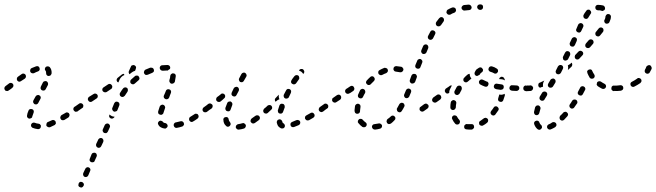

<svg xmlns="http://www.w3.org/2000/svg" viewBox="-32 -573 2987 874"><path d="M150 12Q154 8 154 3Q154 1 154 -2Q153 -4 151 -6Q150 -8 147 -9Q145 -10 143 -10Q133 -11 127 -14Q122 -16 117 -14Q112 -12 110 -7Q109 -5 109 -3Q109 0 110 2Q111 5 113 6Q114 8 117 9Q126 13 141 15Q146 15 150 12ZM219 -6Q221 -8 222 -10Q223 -12 222 -15Q222 -17 221 -20Q219 -24 214 -26Q209 -28 205 -26Q195 -21 187 -18Q184 -17 182 -15Q181 -13 180 -11Q179 -9 179 -6Q179 -4 179 -1Q181 3 186 5Q191 8 196 6Q205 2 215 -3Q218 -4 219 -6ZM284 -46Q286 -51 283 -55Q282 -58 280 -59Q278 -60 275 -61Q273 -62 270 -61Q268 -61 266 -59Q257 -54 248 -49Q244 -46 243 -41Q241 -36 244 -32Q246 -27 251 -26Q257 -25 261 -27Q270 -33 279 -38Q283 -41 284 -46ZM93 -38Q90 -42 91 -47Q92 -57 98 -70Q99 -74 104 -76Q109 -78 114 -76Q119 -75 121 -70Q123 -65 121 -60Q117 -50 115 -43Q115 -41 114 -39Q113 -37 111 -36Q110 -35 109 -35Q107 -34 104 -33Q103 -33 102 -33Q102 -33 101 -33Q96 -34 93 -38ZM327 -75Q328 -80 325 -84Q324 -86 322 -88Q320 -89 317 -89Q315 -90 312 -89Q310 -89 308 -87H307Q303 -84 302 -79Q301 -74 304 -70Q306 -68 308 -66Q310 -65 312 -64Q315 -64 317 -65Q320 -65 322 -66V-67Q326 -70 327 -75ZM119 -107Q121 -102 125 -99Q130 -97 135 -98Q140 -100 142 -104L152 -123Q155 -127 153 -132Q152 -137 147 -139Q143 -142 138 -140Q133 -139 130 -134L120 -116Q118 -112 119 -107ZM27 -177Q29 -179 29 -182Q29 -184 29 -186Q28 -189 27 -191Q25 -193 23 -194Q21 -195 18 -196Q16 -196 13 -195Q11 -195 9 -193Q-1 -186 -7 -181Q-11 -178 -12 -173Q-13 -168 -10 -164Q-9 -162 -7 -160Q-5 -159 -2 -159Q0 -158 3 -159Q5 -159 7 -161Q14 -165 24 -173Q26 -175 27 -177ZM153 -169Q155 -164 159 -162Q164 -160 169 -161Q174 -163 176 -167Q182 -178 186 -186Q188 -191 186 -196Q184 -201 180 -203Q175 -205 170 -203Q165 -202 163 -197Q159 -189 154 -179Q152 -174 153 -169ZM86 -223Q87 -228 84 -233Q81 -237 76 -238Q71 -239 67 -236Q59 -230 50 -224Q48 -222 46 -220Q45 -218 45 -216Q44 -213 45 -211Q45 -208 47 -206Q50 -202 55 -201Q60 -201 64 -204Q73 -210 81 -215Q85 -218 86 -223ZM178 -241Q177 -235 181 -231Q184 -227 189 -227Q192 -227 194 -228Q196 -228 198 -230Q200 -232 201 -234Q202 -236 203 -239Q204 -257 194 -268Q190 -271 185 -271Q180 -271 176 -268Q173 -264 172 -259Q172 -254 176 -250Q177 -249 177 -248Q178 -245 178 -241ZM148 -254Q150 -259 148 -263Q147 -266 146 -268Q144 -270 142 -271Q140 -272 137 -272Q135 -272 132 -271Q123 -268 112 -263Q107 -261 106 -256Q104 -251 106 -246Q107 -244 109 -242Q111 -241 113 -240Q116 -239 118 -239Q121 -239 123 -240Q132 -245 141 -248Q145 -249 148 -254Z M325 268Q324 270 325 272Q326 275 328 277Q330 278 332 279Q337 282 341 280Q346 278 348 273L349 272Q350 270 350 267Q350 265 349 263Q348 260 346 259Q345 257 342 256Q338 254 333 255Q328 257 326 262V263Q325 265 325 268ZM346 220Q346 222 347 225Q348 227 349 229Q351 231 353 232Q358 234 363 232Q368 230 370 225L378 206Q381 201 379 196Q377 191 372 189Q367 187 363 189Q358 191 356 196L347 215Q346 217 346 220ZM376 158Q378 163 383 165Q385 166 388 166Q390 166 393 165Q395 165 397 163Q398 161 399 159L408 139Q410 135 408 130Q407 125 402 123Q397 121 392 123Q387 124 385 129L377 149Q375 153 376 158ZM406 92Q408 97 413 99Q417 101 422 99Q427 97 429 92L438 73Q440 68 438 63Q436 58 432 56Q429 55 427 55Q424 55 422 56Q420 57 418 59Q416 60 415 63L406 82Q404 87 406 92ZM436 25Q438 30 442 32Q445 33 447 33Q450 33 452 33Q454 32 456 30Q458 28 459 26L468 6Q469 4 469 2Q469 -1 468 -3Q467 -5 465 -7Q464 -9 461 -10Q457 -12 452 -10Q447 -8 445 -4L436 16Q434 20 436 25ZM717 12Q719 12 722 12Q724 11 726 9Q728 8 729 6Q731 4 731 1Q732 -4 728 -8Q725 -12 720 -13Q716 -13 713 -15Q711 -16 710 -18Q707 -22 702 -23Q697 -25 693 -22Q691 -20 689 -18Q688 -16 687 -14Q687 -12 687 -9Q688 -7 689 -5Q693 3 701 7Q708 11 717 12ZM801 1Q803 -1 804 -3Q805 -5 806 -7Q806 -10 805 -12Q804 -17 799 -20Q795 -22 790 -21Q780 -18 769 -16Q766 -16 764 -14Q762 -13 761 -11Q759 -9 759 -6Q758 -4 759 -1Q760 4 764 7Q768 10 773 9Q785 7 797 3Q799 2 801 1ZM872 -41Q873 -46 870 -50Q869 -52 867 -54Q865 -55 862 -55Q860 -56 857 -55Q855 -55 853 -53Q843 -46 834 -41Q830 -39 829 -34Q828 -28 830 -24Q832 -22 834 -20Q836 -19 838 -18Q840 -18 843 -18Q845 -19 847 -20Q856 -25 867 -33Q871 -36 872 -41ZM465 -46Q465 -43 465 -41Q466 -39 468 -37Q470 -35 472 -34Q477 -32 482 -34Q486 -36 489 -40V-42Q484 -42 478 -44Q472 -47 467 -51Q467 -52 466 -52V-51Q465 -48 465 -46ZM689 -56Q692 -52 697 -51Q699 -50 702 -50Q704 -51 706 -52Q709 -53 710 -55Q712 -57 712 -59Q715 -69 719 -80Q720 -82 720 -85Q719 -87 718 -90Q717 -92 715 -94Q714 -95 711 -96Q706 -98 702 -95Q697 -93 695 -88Q691 -76 688 -66Q687 -61 689 -56ZM918 -70Q919 -72 919 -75Q920 -77 919 -80Q919 -82 917 -84Q914 -88 909 -89Q904 -90 900 -87L895 -84Q893 -83 892 -81Q891 -78 890 -76Q890 -74 890 -71Q891 -69 892 -67Q895 -62 901 -62Q906 -61 910 -64L914 -67Q916 -68 918 -70ZM346 -84Q347 -86 347 -89Q348 -91 347 -94Q347 -96 345 -98Q344 -100 342 -101Q340 -103 337 -103Q335 -104 333 -103Q330 -103 328 -101L308 -87Q306 -86 304 -84Q303 -82 303 -79Q302 -77 303 -74Q303 -72 305 -70Q306 -68 308 -66Q310 -65 313 -65Q315 -64 318 -65Q320 -65 322 -67L342 -81Q344 -82 346 -84ZM512 -98Q512 -100 511 -102Q511 -105 509 -106Q507 -108 505 -109Q500 -111 495 -110Q491 -108 488 -103Q484 -92 479 -81Q477 -77 480 -72Q482 -67 487 -65Q489 -64 491 -65Q494 -65 496 -66Q498 -67 500 -68Q502 -70 503 -73Q507 -83 511 -93Q512 -95 512 -98ZM413 -133Q414 -138 411 -142Q408 -146 403 -147Q398 -148 394 -145L373 -132Q369 -129 368 -124Q367 -119 370 -115Q373 -110 378 -109Q383 -108 387 -111L408 -125Q412 -127 413 -133ZM719 -149 714 -138Q713 -136 713 -133Q713 -131 714 -129Q715 -126 717 -125Q719 -123 721 -122Q726 -120 731 -122Q736 -124 738 -129L742 -140L746 -150Q747 -152 747 -155Q747 -157 746 -160Q745 -162 743 -164Q741 -165 739 -166Q737 -167 734 -167Q732 -167 729 -166Q727 -165 725 -163Q724 -161 723 -159ZM550 -165Q550 -170 546 -173Q541 -176 536 -175Q531 -174 528 -170Q521 -161 515 -151Q512 -147 513 -142Q514 -136 518 -134Q520 -132 523 -132Q525 -131 528 -132Q530 -132 532 -134Q534 -135 536 -137Q542 -147 548 -155Q551 -159 550 -165ZM477 -171Q478 -173 479 -176Q479 -178 479 -181Q478 -183 477 -185Q474 -190 469 -191Q464 -192 460 -189L439 -175Q437 -174 436 -172Q434 -170 434 -167Q433 -165 434 -163Q434 -160 436 -158Q439 -154 444 -153Q449 -152 453 -154L474 -168Q476 -169 477 -171ZM603 -215Q603 -220 600 -224Q599 -226 597 -228Q594 -229 592 -229Q590 -229 587 -229Q585 -228 583 -227Q573 -219 565 -211Q561 -208 561 -202Q560 -197 564 -193Q567 -190 573 -189Q578 -189 582 -193Q590 -200 598 -207Q602 -210 603 -215ZM739 -203Q739 -200 741 -198Q742 -196 744 -194Q746 -193 748 -192Q753 -191 758 -194Q762 -196 764 -201Q767 -215 768 -225Q769 -230 766 -235Q762 -239 757 -239Q755 -239 752 -239Q750 -238 748 -236Q746 -235 745 -233Q744 -230 743 -228Q743 -219 739 -208Q739 -205 739 -203ZM521 -223Q526 -228 533 -231Q533 -231 534 -231Q534 -232 534 -232Q533 -234 532 -237Q530 -237 527 -236Q525 -235 523 -234Q514 -227 504 -219Q500 -216 499 -211Q498 -206 501 -202Q502 -200 504 -199Q505 -198 507 -198L513 -212Q516 -218 521 -223ZM668 -247Q670 -252 668 -257Q667 -259 666 -261Q664 -263 662 -264Q660 -265 657 -265Q655 -265 652 -265Q641 -261 630 -256Q625 -253 624 -248Q622 -244 624 -239Q625 -237 627 -235Q629 -233 631 -232Q633 -232 636 -232Q638 -232 641 -233Q650 -237 660 -241Q665 -243 668 -247ZM555 -250 564 -270Q565 -272 566 -274Q568 -275 571 -276Q573 -277 575 -277Q578 -277 580 -276Q582 -275 584 -273Q586 -271 587 -269Q588 -267 587 -264Q587 -262 586 -259L583 -251Q582 -251 581 -250Q574 -248 569 -244Q563 -240 558 -235Q555 -238 554 -242Q553 -246 555 -250ZM727 -252Q718 -252 709 -251Q704 -251 700 -254Q696 -257 695 -263Q695 -268 698 -272Q701 -276 707 -276Q717 -277 727 -277Q729 -277 731 -277Q736 -277 740 -273Q743 -269 743 -264Q743 -262 742 -261Q742 -260 742 -259Q737 -257 734 -254Q733 -253 732 -252Q731 -252 731 -252Q730 -252 730 -252Q728 -252 727 -252Z M1086 5Q1088 1 1087 -4Q1086 -6 1084 -8Q1083 -10 1080 -11Q1078 -12 1076 -13Q1073 -13 1071 -12Q1061 -9 1053 -8Q1050 -8 1048 -6Q1046 -5 1044 -3Q1043 -1 1042 1Q1041 3 1041 6Q1042 11 1046 14Q1050 18 1055 17Q1066 16 1079 12Q1084 10 1086 5ZM1234 1Q1239 7 1247 11Q1249 12 1252 12Q1254 12 1257 11Q1259 11 1261 9Q1263 7 1264 5Q1266 0 1264 -5Q1262 -9 1258 -12Q1256 -13 1255 -14Q1255 -14 1255 -14Q1255 -14 1255 -15Q1254 -15 1254 -16Q1253 -18 1253 -20Q1252 -23 1250 -25Q1249 -27 1247 -28Q1245 -29 1242 -30Q1240 -30 1237 -29Q1232 -28 1230 -24Q1227 -19 1228 -14Q1229 -9 1231 -5Q1232 -2 1234 1ZM1334 -10Q1336 -15 1334 -20Q1333 -22 1331 -24Q1329 -25 1327 -26Q1325 -27 1322 -27Q1320 -27 1317 -26Q1307 -22 1298 -18Q1293 -16 1291 -12Q1289 -7 1291 -2Q1291 0 1293 2Q1295 4 1297 5Q1299 6 1302 6Q1304 6 1307 5Q1316 2 1327 -3Q1332 -5 1334 -10ZM997 0Q1000 4 1005 4Q1011 4 1014 0Q1016 -2 1017 -4Q1018 -6 1018 -9Q1018 -11 1017 -13Q1016 -16 1015 -17Q1010 -22 1009 -29Q1009 -34 1005 -38Q1001 -41 996 -40Q993 -40 991 -39Q989 -38 987 -36Q986 -34 985 -32Q984 -29 985 -27Q985 -19 988 -12Q991 -5 997 0ZM1151 -34Q1152 -39 1149 -43Q1147 -45 1145 -47Q1143 -48 1140 -48Q1138 -49 1136 -48Q1133 -47 1131 -46Q1122 -39 1114 -34Q1110 -31 1109 -26Q1107 -21 1110 -17Q1112 -15 1114 -13Q1116 -12 1118 -11Q1121 -11 1123 -11Q1126 -12 1128 -13Q1137 -19 1146 -26Q1150 -29 1151 -34ZM1397 -40Q1399 -42 1400 -44Q1400 -47 1400 -49Q1400 -52 1398 -54Q1397 -56 1395 -58Q1393 -59 1391 -60Q1388 -60 1386 -60Q1383 -60 1381 -58Q1372 -53 1363 -48Q1361 -47 1359 -45Q1357 -43 1357 -41Q1356 -38 1356 -36Q1356 -33 1358 -31Q1360 -27 1365 -25Q1370 -24 1375 -26Q1384 -31 1394 -37Q1396 -38 1397 -40ZM1233 -67Q1233 -64 1234 -62Q1236 -60 1237 -58Q1239 -57 1242 -56Q1247 -55 1251 -57Q1256 -60 1257 -65Q1260 -74 1264 -84Q1264 -87 1264 -89Q1264 -92 1263 -94Q1262 -96 1260 -98Q1258 -100 1256 -100Q1251 -102 1246 -100Q1242 -98 1240 -93Q1236 -81 1233 -71Q1232 -69 1233 -67ZM1207 -82Q1207 -87 1204 -91Q1202 -93 1200 -94Q1198 -95 1195 -95Q1193 -95 1190 -94Q1188 -94 1186 -92Q1178 -84 1170 -78Q1167 -74 1166 -69Q1166 -64 1169 -60Q1173 -56 1178 -56Q1183 -55 1187 -59Q1195 -66 1203 -74Q1207 -77 1207 -82ZM1445 -70Q1446 -72 1446 -75Q1447 -77 1446 -80Q1446 -82 1444 -84Q1441 -88 1436 -89Q1431 -90 1427 -87L1424 -85Q1420 -82 1419 -77Q1418 -72 1421 -68Q1424 -64 1429 -63Q1434 -62 1438 -65L1441 -67Q1443 -68 1445 -70ZM936 -88Q937 -93 934 -97Q932 -99 930 -100Q928 -101 926 -102Q923 -102 921 -102Q918 -101 916 -100Q908 -93 899 -87Q897 -86 896 -84Q894 -82 894 -79Q893 -77 894 -74Q894 -72 896 -70Q897 -68 899 -67Q901 -65 904 -65Q906 -64 909 -65Q911 -65 913 -67Q922 -73 931 -79Q935 -82 936 -88ZM995 -73Q997 -68 1002 -67Q1007 -65 1012 -67Q1017 -70 1018 -75Q1021 -84 1025 -94Q1026 -97 1026 -99Q1026 -102 1025 -104Q1024 -106 1022 -108Q1020 -110 1018 -111Q1016 -111 1013 -111Q1011 -111 1008 -110Q1006 -109 1004 -107Q1003 -106 1002 -103Q998 -92 994 -82Q993 -77 995 -73ZM993 -134Q994 -139 990 -143Q989 -145 987 -146Q984 -147 982 -147Q979 -148 977 -147Q975 -146 973 -144Q965 -137 956 -131Q955 -129 953 -127Q952 -125 952 -122Q952 -120 952 -117Q953 -115 955 -113Q958 -109 963 -109Q968 -108 972 -111Q981 -118 989 -126Q993 -129 993 -134ZM1219 -119Q1219 -124 1223 -127Q1230 -135 1237 -142Q1237 -140 1237 -138Q1236 -131 1239 -124Q1239 -123 1240 -121Q1238 -121 1237 -120Q1230 -117 1225 -112Q1224 -110 1223 -109Q1223 -109 1223 -110Q1223 -110 1223 -110Q1219 -113 1219 -119ZM1259 -137Q1259 -134 1260 -132Q1261 -130 1262 -128Q1264 -126 1266 -125Q1271 -123 1276 -125Q1281 -126 1283 -131Q1287 -140 1292 -150Q1294 -155 1293 -160Q1291 -165 1287 -167Q1282 -169 1277 -168Q1272 -166 1270 -161Q1265 -151 1260 -142Q1259 -139 1259 -137ZM1022 -142Q1024 -137 1029 -135Q1033 -133 1038 -134Q1043 -136 1045 -141Q1050 -150 1055 -160Q1057 -165 1055 -170Q1054 -174 1049 -177Q1044 -179 1040 -177Q1035 -176 1032 -171Q1027 -161 1023 -152Q1021 -147 1022 -142ZM1293 -203Q1293 -201 1293 -198Q1294 -196 1295 -194Q1297 -192 1299 -191Q1303 -188 1308 -189Q1313 -190 1316 -194Q1320 -200 1328 -211Q1330 -213 1330 -215Q1331 -218 1330 -220Q1330 -223 1329 -225Q1328 -227 1326 -229Q1321 -232 1316 -231Q1311 -230 1308 -226Q1299 -215 1295 -208Q1294 -206 1293 -203ZM1056 -208Q1057 -203 1061 -200Q1066 -198 1071 -199Q1076 -201 1078 -205L1089 -224Q1092 -228 1090 -233Q1089 -238 1084 -241Q1080 -244 1075 -242Q1070 -241 1067 -236L1057 -217Q1054 -213 1056 -208ZM1338 -259Q1344 -260 1348 -257Q1350 -255 1351 -253Q1352 -251 1353 -249Q1353 -246 1353 -244Q1352 -241 1351 -239Q1349 -238 1348 -236Q1348 -237 1348 -237Q1344 -243 1339 -247Q1334 -250 1329 -252Q1330 -253 1330 -254Q1333 -258 1338 -259Z M1705 8Q1708 3 1707 -2Q1706 -4 1705 -6Q1703 -8 1701 -9Q1699 -11 1696 -11Q1694 -12 1692 -11Q1683 -9 1673 -8Q1668 -8 1664 -4Q1661 0 1661 5Q1662 8 1663 10Q1664 12 1666 14Q1668 15 1670 16Q1672 17 1675 17Q1686 16 1697 13Q1702 12 1705 8ZM1628 6Q1633 5 1635 1Q1637 -1 1637 -4Q1638 -6 1637 -9Q1637 -11 1635 -13Q1634 -15 1632 -16Q1625 -21 1619 -28Q1616 -32 1611 -32Q1606 -33 1602 -30Q1600 -28 1599 -26Q1597 -24 1597 -21Q1597 -19 1597 -16Q1598 -14 1600 -12Q1608 -2 1618 5Q1623 7 1628 6ZM1768 -35Q1768 -40 1764 -43Q1763 -45 1760 -46Q1758 -47 1756 -47Q1753 -47 1751 -46Q1749 -45 1747 -43Q1740 -36 1732 -31Q1730 -29 1729 -27Q1728 -25 1728 -22Q1727 -20 1728 -18Q1729 -15 1730 -13Q1733 -9 1738 -8Q1743 -8 1748 -11Q1756 -17 1764 -26Q1768 -29 1768 -35ZM1582 -68Q1582 -65 1583 -63Q1584 -61 1585 -59Q1587 -57 1589 -56Q1592 -55 1594 -55Q1599 -55 1603 -58Q1607 -62 1607 -67Q1607 -69 1607 -70Q1608 -78 1609 -86Q1610 -91 1607 -96Q1603 -100 1598 -101Q1593 -101 1589 -98Q1585 -95 1584 -90Q1583 -81 1582 -72Q1582 -70 1582 -68ZM1809 -96Q1808 -101 1803 -104Q1801 -105 1799 -105Q1796 -105 1794 -105Q1791 -104 1789 -102Q1787 -101 1786 -99Q1781 -89 1776 -81Q1775 -79 1774 -77Q1774 -74 1775 -72Q1775 -69 1777 -67Q1778 -65 1780 -64Q1784 -61 1790 -62Q1795 -64 1797 -68Q1803 -77 1808 -87Q1811 -91 1809 -96ZM1461 -82Q1462 -84 1462 -87Q1463 -89 1462 -92Q1462 -94 1460 -96Q1459 -98 1457 -99Q1455 -101 1452 -101Q1450 -102 1447 -101Q1445 -101 1443 -99L1426 -87Q1424 -86 1422 -84Q1421 -82 1421 -79Q1420 -77 1421 -74Q1421 -72 1423 -70Q1424 -68 1426 -66Q1428 -65 1431 -65Q1433 -64 1436 -65Q1438 -65 1440 -67L1457 -79Q1459 -80 1461 -82ZM1521 -127Q1522 -133 1519 -137Q1518 -139 1516 -140Q1514 -142 1511 -142Q1509 -142 1507 -142Q1504 -141 1502 -140L1485 -128Q1483 -127 1481 -125Q1480 -123 1480 -120Q1479 -118 1480 -115Q1480 -113 1482 -111Q1485 -107 1490 -106Q1495 -105 1499 -108L1516 -119Q1520 -122 1521 -127ZM1598 -132Q1600 -128 1605 -126Q1610 -124 1615 -126Q1619 -128 1621 -133Q1625 -142 1630 -150Q1632 -155 1630 -160Q1629 -165 1624 -167Q1620 -170 1615 -168Q1610 -167 1607 -162Q1602 -152 1598 -142Q1596 -137 1598 -132ZM1839 -163Q1837 -167 1832 -169Q1827 -171 1823 -169Q1818 -167 1816 -162Q1812 -152 1808 -143Q1806 -139 1808 -134Q1810 -129 1814 -127Q1817 -126 1819 -126Q1822 -126 1824 -127Q1826 -128 1828 -130Q1830 -131 1831 -134Q1835 -143 1839 -153Q1841 -158 1839 -163ZM1561 -149 1576 -159Q1580 -162 1581 -167Q1582 -172 1579 -176Q1577 -181 1572 -182Q1566 -183 1562 -180L1547 -170L1545 -169Q1542 -167 1541 -165Q1540 -163 1539 -161Q1539 -158 1539 -156Q1540 -153 1541 -151Q1544 -147 1549 -146Q1554 -145 1558 -148ZM1634 -197Q1635 -192 1639 -189Q1643 -185 1648 -186Q1653 -186 1656 -190Q1663 -197 1670 -204Q1674 -208 1674 -213Q1674 -218 1670 -222Q1667 -226 1662 -226Q1656 -226 1653 -222Q1645 -215 1637 -206Q1634 -202 1634 -197ZM1866 -225Q1866 -228 1864 -230Q1863 -232 1862 -234Q1860 -236 1857 -236Q1853 -238 1848 -236Q1843 -234 1841 -229L1834 -210Q1833 -207 1833 -205Q1833 -202 1834 -200Q1836 -198 1837 -196Q1839 -194 1841 -193Q1846 -192 1851 -194Q1856 -196 1858 -201L1865 -220Q1866 -223 1866 -225ZM1690 -247Q1689 -242 1691 -237Q1694 -233 1699 -231Q1704 -230 1708 -232Q1717 -237 1726 -240Q1730 -242 1733 -247Q1735 -252 1733 -256Q1732 -259 1730 -261Q1729 -262 1726 -263Q1724 -264 1722 -264Q1719 -265 1717 -264Q1707 -260 1696 -254Q1692 -252 1690 -247ZM1763 -269Q1759 -265 1759 -260Q1758 -255 1762 -251Q1765 -247 1770 -247Q1780 -246 1789 -244Q1794 -243 1798 -246Q1803 -249 1804 -254Q1805 -256 1804 -259Q1804 -261 1802 -263Q1801 -265 1799 -267Q1797 -268 1795 -269Q1784 -271 1772 -272Q1767 -272 1763 -269ZM1890 -297Q1887 -302 1883 -304Q1878 -306 1873 -303Q1868 -301 1867 -296L1859 -277Q1857 -272 1859 -267Q1861 -263 1866 -261Q1871 -259 1876 -261Q1881 -263 1882 -268L1890 -288Q1892 -292 1890 -297ZM1917 -363Q1915 -368 1911 -370Q1906 -372 1901 -370Q1896 -368 1894 -363Q1890 -354 1886 -344Q1884 -339 1886 -335Q1888 -330 1892 -328Q1897 -326 1902 -328Q1907 -330 1909 -334Q1913 -344 1917 -353Q1919 -358 1917 -363ZM1950 -426Q1948 -431 1944 -433Q1939 -436 1934 -435Q1929 -433 1927 -429Q1922 -420 1917 -410Q1914 -405 1916 -400Q1917 -396 1922 -393Q1926 -391 1931 -392Q1936 -394 1939 -398Q1944 -408 1948 -416Q1951 -421 1950 -426ZM1989 -484Q1989 -489 1985 -492Q1983 -494 1980 -495Q1978 -495 1975 -495Q1973 -495 1971 -493Q1969 -492 1967 -490Q1961 -482 1954 -473Q1951 -469 1952 -463Q1953 -458 1957 -455Q1959 -454 1962 -453Q1964 -453 1967 -453Q1969 -454 1971 -455Q1973 -456 1975 -458Q1981 -467 1987 -475Q1990 -479 1989 -484ZM2043 -522Q2045 -526 2043 -531Q2042 -536 2037 -538Q2032 -540 2027 -539Q2016 -535 2006 -529Q2004 -528 2003 -526Q2001 -524 2001 -521Q2000 -519 2000 -516Q2001 -514 2002 -512Q2005 -507 2010 -506Q2015 -505 2019 -507Q2026 -512 2036 -515Q2041 -517 2043 -522ZM2112 -531Q2115 -535 2115 -540Q2114 -545 2110 -549Q2106 -552 2101 -552Q2090 -551 2080 -550Q2075 -549 2072 -545Q2068 -541 2069 -536Q2069 -531 2074 -528Q2078 -524 2083 -525Q2092 -526 2103 -527Q2108 -527 2112 -531ZM2164 -532Q2167 -536 2167 -541Q2167 -546 2164 -550Q2160 -553 2155 -553H2153Q2148 -553 2144 -550Q2140 -546 2140 -541Q2140 -536 2144 -532Q2148 -528 2153 -528H2155Q2160 -528 2164 -532Z M2115 17Q2118 16 2120 15Q2122 14 2123 12Q2125 10 2126 8Q2126 5 2126 3Q2126 -2 2122 -6Q2117 -9 2112 -8Q2108 -8 2104 -8Q2099 -8 2095 -8Q2092 -9 2090 -8Q2088 -7 2086 -6Q2084 -4 2082 -2Q2081 0 2081 2Q2080 8 2083 12Q2087 16 2092 16Q2098 17 2104 17Q2110 17 2115 17ZM2190 -23Q2191 -28 2188 -32Q2186 -34 2184 -35Q2182 -36 2179 -37Q2177 -37 2175 -36Q2172 -36 2170 -34Q2162 -28 2155 -23Q2152 -22 2151 -20Q2149 -18 2149 -16Q2148 -13 2149 -11Q2149 -8 2150 -6Q2153 -2 2158 -1Q2163 1 2167 -2Q2177 -7 2185 -14Q2190 -18 2190 -23ZM2049 -6Q2054 -6 2058 -9Q2061 -13 2062 -18Q2062 -23 2059 -27Q2053 -33 2049 -41Q2047 -46 2042 -47Q2037 -49 2032 -47Q2030 -46 2028 -44Q2027 -42 2026 -40Q2025 -37 2025 -35Q2026 -32 2027 -30Q2032 -19 2040 -10Q2043 -6 2049 -6ZM2238 -79Q2236 -84 2232 -87Q2230 -88 2228 -89Q2225 -89 2223 -89Q2220 -88 2218 -87Q2216 -85 2215 -83Q2210 -75 2204 -68Q2200 -63 2201 -58Q2202 -53 2206 -50Q2208 -48 2210 -48Q2212 -47 2215 -47Q2217 -48 2220 -49Q2222 -50 2223 -52Q2230 -61 2236 -70Q2239 -74 2238 -79ZM1919 -87Q1920 -92 1917 -96Q1915 -98 1913 -99Q1911 -101 1909 -101Q1906 -102 1904 -101Q1901 -100 1899 -99Q1889 -91 1883 -87Q1881 -86 1879 -84Q1878 -82 1878 -79Q1877 -77 1878 -74Q1878 -72 1880 -70Q1883 -66 1888 -65Q1893 -64 1897 -67Q1903 -71 1914 -79Q1918 -82 1919 -87ZM2021 -76Q2024 -73 2029 -72Q2034 -72 2038 -75Q2042 -79 2043 -84Q2043 -93 2045 -103Q2046 -108 2043 -112Q2040 -116 2035 -117Q2033 -118 2030 -117Q2028 -117 2026 -115Q2024 -114 2022 -112Q2021 -110 2020 -107Q2018 -97 2018 -86Q2017 -80 2021 -76ZM1975 -124Q1976 -126 1977 -128Q1977 -131 1976 -133Q1976 -136 1974 -138Q1971 -142 1966 -143Q1961 -144 1957 -141L1940 -129Q1938 -127 1937 -125Q1936 -123 1935 -120Q1935 -118 1935 -116Q1936 -113 1937 -111Q1939 -109 1941 -108Q1943 -106 1946 -106Q1948 -106 1951 -106Q1953 -107 1955 -108L1972 -120Q1974 -122 1975 -124ZM2266 -142Q2266 -144 2265 -146Q2262 -144 2258 -143Q2252 -141 2245 -142Q2243 -142 2241 -143Q2239 -134 2236 -126Q2235 -123 2235 -121Q2235 -119 2236 -116Q2237 -114 2239 -112Q2241 -111 2244 -110Q2248 -108 2253 -110Q2258 -113 2259 -117Q2263 -128 2266 -138Q2266 -140 2266 -142ZM2037 -149Q2038 -144 2043 -142Q2048 -139 2052 -141Q2057 -143 2060 -147Q2064 -156 2069 -164Q2071 -169 2070 -174Q2069 -179 2065 -182Q2060 -184 2055 -183Q2050 -182 2047 -177Q2042 -168 2037 -158Q2035 -154 2037 -149ZM2003 -147Q1998 -148 1995 -153Q1994 -155 1993 -157Q1993 -159 1993 -162Q1993 -164 1995 -166Q1996 -169 1998 -170L2013 -180L2015 -182Q2017 -183 2020 -184Q2022 -184 2025 -184Q2021 -176 2017 -168Q2014 -162 2013 -155Q2013 -153 2013 -150Q2008 -147 2003 -147ZM2380 -162Q2383 -166 2384 -171Q2384 -173 2383 -176Q2382 -178 2380 -180Q2378 -182 2376 -183Q2374 -183 2371 -184H2370Q2365 -184 2361 -180Q2358 -176 2358 -171Q2358 -169 2359 -166Q2360 -164 2361 -162Q2363 -160 2365 -159Q2368 -159 2370 -159H2371Q2376 -158 2380 -162ZM2324 -160Q2326 -161 2328 -163Q2330 -164 2331 -167Q2332 -169 2332 -171Q2332 -177 2329 -180Q2325 -184 2320 -184L2300 -185Q2297 -185 2295 -185Q2293 -184 2291 -182Q2289 -180 2288 -178Q2287 -176 2287 -173Q2286 -168 2290 -164Q2293 -161 2299 -160L2319 -159Q2322 -159 2324 -160ZM2252 -165Q2255 -166 2257 -167Q2259 -169 2260 -171Q2261 -173 2261 -175Q2262 -181 2259 -185Q2255 -189 2250 -189Q2240 -190 2230 -192Q2225 -193 2221 -190Q2217 -187 2216 -181Q2216 -179 2216 -177Q2217 -174 2218 -172Q2220 -170 2222 -169Q2224 -168 2227 -167Q2237 -166 2247 -164Q2250 -164 2252 -165ZM2185 -179Q2190 -182 2191 -187Q2192 -189 2192 -192Q2192 -194 2191 -196Q2189 -198 2188 -200Q2186 -202 2183 -202Q2173 -206 2166 -210Q2162 -212 2157 -211Q2152 -209 2149 -204Q2147 -200 2149 -195Q2150 -190 2155 -188Q2164 -183 2175 -179Q2180 -177 2185 -179ZM2077 -210Q2077 -205 2080 -202Q2084 -198 2089 -198Q2094 -198 2098 -202Q2105 -208 2112 -214Q2113 -215 2113 -215Q2114 -216 2114 -216Q2110 -220 2108 -225Q2106 -231 2106 -237Q2103 -237 2101 -236Q2098 -235 2097 -234Q2088 -227 2081 -219Q2077 -216 2077 -210ZM2244 -220Q2246 -222 2248 -223Q2253 -225 2258 -222Q2262 -220 2264 -215Q2266 -211 2267 -207Q2266 -207 2265 -208Q2259 -211 2253 -212Q2246 -212 2240 -213Q2240 -214 2241 -215Q2241 -216 2241 -216Q2242 -219 2244 -220ZM2129 -234Q2127 -239 2129 -244Q2132 -251 2137 -257Q2142 -261 2149 -265Q2153 -267 2158 -266Q2163 -264 2165 -259Q2167 -257 2167 -255Q2167 -252 2166 -250Q2165 -247 2164 -246Q2162 -244 2160 -243Q2154 -239 2152 -234Q2152 -234 2151 -233Q2151 -233 2151 -232Q2151 -232 2150 -232Q2145 -230 2140 -227Q2139 -227 2138 -227Q2137 -227 2136 -228Q2131 -229 2129 -234ZM2197 -269Q2193 -266 2192 -261Q2190 -256 2193 -252Q2196 -247 2201 -246Q2209 -244 2216 -240Q2218 -239 2220 -238Q2223 -238 2225 -238Q2228 -239 2230 -240Q2232 -242 2233 -244Q2235 -246 2235 -248Q2235 -251 2235 -253Q2234 -256 2233 -258Q2231 -260 2229 -261Q2219 -268 2207 -271Q2201 -272 2197 -269Z M2424 18Q2429 17 2432 13Q2434 11 2435 9Q2435 6 2435 4Q2435 1 2434 -1Q2432 -3 2431 -4Q2426 -8 2423 -16Q2423 -18 2421 -20Q2419 -22 2417 -23Q2415 -24 2412 -24Q2410 -24 2408 -23Q2403 -22 2400 -17Q2398 -12 2400 -7Q2405 7 2415 15Q2419 18 2424 18ZM2501 -2Q2502 -7 2499 -12Q2496 -16 2491 -17Q2486 -18 2482 -16Q2474 -10 2466 -7Q2463 -6 2462 -4Q2460 -3 2459 0Q2458 2 2458 5Q2458 7 2459 9Q2461 14 2466 16Q2471 18 2475 16Q2485 12 2495 6Q2499 3 2501 -2ZM2554 -53Q2553 -58 2549 -61Q2547 -63 2545 -64Q2543 -64 2540 -64Q2538 -64 2536 -63Q2533 -62 2532 -60Q2525 -52 2518 -46Q2517 -44 2516 -42Q2515 -39 2515 -37Q2515 -34 2516 -32Q2517 -30 2518 -28Q2522 -24 2527 -24Q2532 -24 2536 -28Q2543 -35 2550 -43Q2554 -47 2554 -53ZM2401 -54Q2403 -50 2408 -49Q2414 -48 2418 -51Q2422 -54 2423 -59Q2425 -68 2428 -77Q2430 -82 2427 -86Q2425 -91 2420 -93Q2415 -94 2410 -92Q2406 -89 2404 -85Q2401 -74 2399 -64Q2398 -59 2401 -54ZM2596 -105Q2597 -108 2596 -110Q2596 -113 2594 -115Q2593 -117 2591 -118Q2587 -121 2581 -120Q2576 -119 2573 -115Q2568 -106 2562 -98Q2559 -94 2560 -89Q2561 -84 2565 -81Q2567 -80 2569 -79Q2572 -78 2574 -79Q2577 -79 2579 -81Q2581 -82 2582 -84Q2588 -92 2594 -101Q2596 -103 2596 -105ZM2424 -123Q2426 -118 2430 -116Q2432 -115 2435 -114Q2437 -114 2440 -115Q2442 -115 2444 -117Q2446 -118 2447 -121Q2452 -129 2457 -137Q2460 -142 2459 -147Q2458 -152 2453 -155Q2451 -156 2449 -156Q2446 -157 2444 -156Q2442 -156 2439 -154Q2437 -153 2436 -151Q2430 -142 2425 -133Q2423 -128 2424 -123ZM2632 -172Q2630 -177 2626 -179Q2621 -182 2616 -180Q2611 -179 2609 -174Q2605 -165 2600 -157Q2597 -152 2598 -147Q2600 -142 2604 -140Q2609 -137 2614 -138Q2619 -140 2621 -144Q2627 -154 2631 -163Q2634 -167 2632 -172ZM2367 -158Q2375 -158 2384 -159Q2389 -160 2392 -164Q2395 -168 2395 -174Q2394 -176 2393 -178Q2392 -180 2390 -182Q2388 -183 2385 -184Q2383 -185 2380 -184Q2373 -183 2367 -183Q2366 -183 2365 -183Q2364 -183 2364 -183Q2363 -184 2362 -184Q2357 -184 2353 -180Q2350 -176 2350 -171Q2350 -160 2362 -158Q2364 -158 2367 -158ZM2773 -162Q2777 -166 2776 -171Q2776 -174 2776 -176Q2775 -178 2773 -180Q2771 -182 2769 -183Q2766 -184 2764 -183H2763Q2758 -183 2754 -180Q2751 -176 2751 -171Q2751 -168 2752 -166Q2753 -164 2755 -162Q2756 -160 2759 -159Q2761 -158 2763 -158L2764 -159Q2769 -159 2773 -162ZM2719 -169Q2724 -171 2726 -176Q2728 -180 2726 -185Q2724 -190 2719 -192Q2711 -196 2704 -201Q2700 -204 2694 -203Q2689 -202 2686 -198Q2685 -196 2685 -193Q2684 -191 2684 -188Q2685 -186 2686 -184Q2688 -182 2690 -180Q2699 -174 2709 -169Q2714 -167 2719 -169ZM2462 -183Q2463 -178 2468 -175Q2472 -173 2477 -174Q2482 -175 2485 -179Q2490 -188 2496 -197Q2498 -201 2497 -206Q2496 -211 2491 -214Q2487 -217 2482 -215Q2477 -214 2474 -210Q2469 -201 2464 -193Q2461 -188 2462 -183ZM2418 -186Q2418 -188 2419 -190Q2420 -193 2421 -195Q2423 -196 2426 -197Q2434 -201 2443 -205Q2444 -206 2445 -206Q2445 -206 2446 -206Q2445 -205 2445 -205Q2441 -199 2440 -192Q2439 -185 2440 -179Q2440 -178 2439 -178Q2433 -177 2428 -174Q2425 -174 2422 -176Q2420 -178 2419 -181Q2418 -183 2418 -186ZM2655 -217Q2657 -215 2660 -215Q2662 -214 2665 -215Q2667 -215 2669 -216Q2674 -219 2675 -224Q2676 -229 2673 -234Q2668 -241 2664 -250Q2663 -252 2662 -254Q2660 -256 2657 -257Q2655 -257 2653 -257Q2650 -257 2648 -256Q2646 -255 2644 -253Q2642 -252 2641 -249Q2640 -247 2641 -245Q2641 -242 2642 -240Q2646 -230 2652 -220Q2653 -218 2655 -217ZM2498 -243Q2499 -238 2504 -236Q2508 -234 2513 -235Q2518 -237 2521 -241L2530 -259Q2533 -264 2531 -269Q2530 -274 2525 -276Q2521 -278 2516 -277Q2511 -275 2508 -271L2499 -253Q2496 -248 2498 -243ZM2554 -255Q2554 -255 2555 -256Q2561 -262 2568 -268L2570 -270Q2573 -274 2573 -279Q2573 -284 2570 -288Q2568 -286 2566 -284Q2560 -279 2554 -276Q2553 -276 2553 -276Q2553 -276 2553 -275Q2555 -268 2554 -261Q2554 -257 2553 -254Q2553 -254 2554 -255ZM2530 -311Q2530 -308 2531 -306Q2531 -303 2533 -301Q2535 -300 2537 -298Q2541 -296 2546 -298Q2551 -299 2554 -304L2563 -322Q2564 -324 2564 -327Q2564 -329 2563 -332Q2562 -334 2561 -336Q2559 -338 2557 -339Q2552 -341 2547 -340Q2543 -338 2540 -333L2531 -315Q2530 -313 2530 -311ZM2587 -323 2601 -338Q2605 -342 2610 -342Q2615 -342 2619 -338Q2621 -337 2622 -334Q2623 -332 2623 -330Q2623 -327 2622 -325Q2621 -323 2619 -321L2605 -306Q2602 -302 2596 -302Q2591 -302 2587 -306Q2586 -307 2585 -310Q2584 -312 2584 -314Q2585 -318 2586 -322Q2586 -322 2586 -323Q2587 -323 2587 -323ZM2670 -382Q2670 -387 2666 -391Q2662 -394 2657 -394Q2652 -394 2648 -390L2635 -375Q2632 -371 2632 -366Q2632 -360 2636 -357Q2640 -354 2645 -354Q2650 -354 2654 -358L2667 -373Q2671 -377 2670 -382ZM2562 -369Q2563 -364 2568 -362Q2573 -360 2578 -361Q2582 -363 2585 -368L2593 -386Q2595 -391 2594 -396Q2592 -401 2587 -403Q2583 -405 2578 -403Q2573 -401 2571 -397L2562 -378Q2560 -374 2562 -369ZM2715 -437Q2715 -443 2710 -446Q2706 -449 2701 -448Q2696 -447 2693 -443Q2687 -436 2681 -428Q2677 -424 2678 -419Q2678 -413 2682 -410Q2686 -407 2692 -407Q2697 -408 2700 -412Q2707 -420 2713 -428Q2716 -432 2715 -437ZM2591 -433Q2593 -428 2598 -426Q2603 -424 2607 -425Q2612 -427 2614 -432L2623 -451Q2625 -455 2623 -460Q2621 -465 2616 -467Q2612 -469 2607 -467Q2602 -465 2600 -461L2592 -442Q2589 -437 2591 -433ZM2749 -496Q2750 -501 2746 -505Q2743 -509 2738 -509Q2736 -509 2734 -509Q2732 -508 2731 -508Q2730 -507 2729 -506Q2727 -505 2726 -502Q2724 -500 2724 -497Q2724 -493 2722 -487Q2721 -485 2720 -483Q2717 -479 2719 -474Q2720 -469 2725 -466Q2730 -464 2735 -466Q2740 -467 2742 -472Q2743 -475 2744 -477Q2749 -487 2749 -496ZM2629 -513 2625 -506Q2622 -501 2624 -496Q2625 -491 2629 -489Q2634 -486 2639 -487Q2644 -489 2646 -493L2651 -501Q2653 -505 2656 -509Q2660 -513 2659 -518Q2658 -523 2654 -526Q2653 -528 2650 -529Q2648 -529 2645 -529Q2643 -529 2641 -528Q2638 -526 2637 -524Q2633 -519 2629 -513ZM2690 -551Q2684 -551 2681 -547Q2677 -543 2678 -538Q2678 -536 2679 -533Q2680 -531 2681 -530Q2683 -528 2686 -527Q2688 -526 2690 -526Q2695 -526 2699 -526Q2703 -525 2706 -524Q2708 -523 2711 -523Q2713 -523 2715 -525Q2718 -526 2719 -527Q2721 -529 2722 -532Q2723 -537 2721 -541Q2719 -546 2714 -548Q2709 -549 2703 -550Q2696 -551 2690 -551Z M2799 -162Q2801 -163 2803 -165Q2804 -167 2805 -170Q2806 -172 2805 -174Q2805 -180 2800 -183Q2796 -186 2791 -185Q2778 -183 2763 -183Q2761 -184 2758 -183Q2756 -182 2754 -180Q2752 -178 2752 -176Q2751 -174 2751 -171Q2750 -166 2754 -162Q2758 -159 2763 -159Q2779 -158 2794 -160Q2797 -161 2799 -162ZM2886 -199Q2888 -201 2888 -204Q2888 -206 2888 -208Q2887 -211 2886 -213Q2884 -215 2882 -216Q2880 -217 2877 -218Q2875 -218 2872 -218Q2870 -217 2868 -215Q2857 -207 2845 -201Q2840 -199 2838 -194Q2837 -189 2839 -184Q2841 -180 2846 -178Q2851 -176 2856 -179Q2870 -186 2883 -195Q2885 -197 2886 -199ZM2933 -269Q2931 -274 2927 -276Q2922 -278 2917 -275Q2912 -273 2910 -269Q2908 -262 2904 -256Q2902 -251 2903 -246Q2905 -241 2909 -239Q2914 -236 2919 -238Q2924 -239 2926 -244Q2930 -251 2934 -259Q2936 -264 2933 -269Z"/></svg>

Font: FRB American Cursive Guidelines Dashed
Style: Italic
Weight: 400
Italic angle: -25°
Version: Version 2.0;Modular Font Editor K font №1